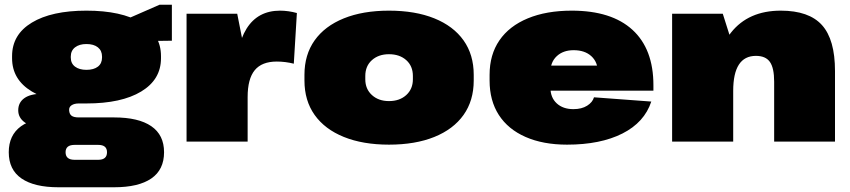

<svg xmlns="http://www.w3.org/2000/svg" viewBox="-20 -598 3592 811"><path d="M345 -161Q198 -161 114.5 -211.5Q31 -262 31 -352V-361Q31 -452 114.5 -502.5Q198 -553 345 -553Q493 -553 576.5 -502.5Q660 -452 660 -361V-352Q660 -262 576.5 -211.5Q493 -161 345 -161ZM227 193Q125 193 71 156Q17 119 17 45Q17 -27 68.5 -64.5Q120 -102 226 -102H462Q565 -102 619 -65Q673 -28 673 45Q673 119 619 156Q565 193 462 193ZM395 77Q432 77 432 45Q432 14 395 14H295Q257 14 257 45Q257 77 295 77ZM159 -61Q112 -61 84.5 -81Q57 -101 57 -132Q57 -165 83 -183.5Q109 -202 159 -202H345V-161H313Q294 -161 282.5 -153.5Q271 -146 272 -132Q273 -116 282.5 -109Q292 -102 313 -102H345V-61ZM345 -303Q376 -303 393.5 -316.5Q411 -330 411 -355V-359Q411 -384 393.5 -398Q376 -412 345 -412Q315 -412 297 -398Q279 -384 279 -359V-355Q279 -330 297 -316.5Q315 -303 345 -303ZM471 -498 654 -578H706V-426L471 -423Z M768 -540H982L1026 -317V0H768ZM974 -251Q974 -401 1021.5 -477Q1069 -553 1163 -553Q1180 -553 1198 -550.5Q1216 -548 1234 -543L1221 -329Q1185 -338 1149 -338Q1086 -338 1056 -301.5Q1026 -265 1026 -188Z M1623 13Q1513 13 1432.5 -19.5Q1352 -52 1309 -112.5Q1266 -173 1266 -258V-282Q1266 -367 1309 -427.5Q1352 -488 1432.5 -520.5Q1513 -553 1623 -553Q1734 -553 1814.5 -520.5Q1895 -488 1938 -427.5Q1981 -367 1981 -282V-258Q1981 -173 1938 -112.5Q1895 -52 1814.5 -19.5Q1734 13 1623 13ZM1623 -171Q1668 -171 1696 -196.5Q1724 -222 1724 -263V-277Q1724 -319 1696 -344Q1668 -369 1623 -369Q1579 -369 1551 -344Q1523 -319 1523 -277V-263Q1523 -222 1551 -196.5Q1579 -171 1623 -171Z M2375 13Q2274 13 2200 -19.5Q2126 -52 2087 -112.5Q2048 -173 2048 -258V-282Q2048 -367 2089.5 -427.5Q2131 -488 2209.5 -520.5Q2288 -553 2395 -553Q2563 -553 2651.5 -472Q2740 -391 2740 -238V-215H2259V-321H2538L2505 -281V-294Q2505 -336 2477.5 -361Q2450 -386 2403 -386Q2359 -386 2332 -361Q2305 -336 2305 -294V-228Q2305 -186 2331.5 -161.5Q2358 -137 2402 -137Q2437 -137 2460 -151.5Q2483 -166 2489 -187L2731 -169Q2702 -81 2609 -34Q2516 13 2375 13Z M3250 -253Q3250 -311 3232 -336.5Q3214 -362 3173 -362Q3125 -362 3101 -325Q3077 -288 3077 -214L2994 -114V-190Q2994 -367 3067.5 -460Q3141 -553 3278 -553Q3397 -553 3452 -492Q3507 -431 3507 -298V0H3250ZM2819 -540H3033L3077 -401V0H2819Z"/></svg>

Font: Pathway Extreme 28pt Black
Style: Regular
Weight: 900
Designer: Eduardo Rodriguez Tunni
Foundry: Eduardo Rodriguez Tunni
Version: Version 1.001;gftools[0.9.26]